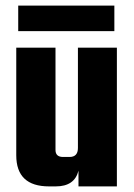

<svg xmlns="http://www.w3.org/2000/svg" viewBox="-20 -665 479 685"><path d="M258 -495H397V0H260V-56Q246 0 179 0H155Q38 0 38 -111V-495H178V-130Q178 -105 205 -105H228Q258 -105 258 -137ZM388 -645V-554H45V-645Z"/></svg>

Font: Teko SemiBold
Style: Regular
Weight: 600
Designer: Manushi Parikh, Jonny Pinhorn
Foundry: Indian Type Foundry
Version: Version 1.106;PS 1.0;hotconv 1.0.78;makeotf.lib2.5.61930; tt